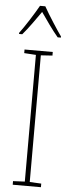

<svg xmlns="http://www.w3.org/2000/svg" viewBox="-63 -980 363 1010"><g transform="rotate(5 119.0 -475.0)"><path d="M134 -950H106C82 -907 35 -833 9 -799V-793H26C56 -827 94 -882 120 -919C147 -880 183 -828 213 -793H230V-799C211 -825 159 -905 134 -950ZM194 0V-19L133 -22V-691L194 -695V-714H45V-695L107 -691V-22L45 -19V0Z"/></g></svg>

Font: Noto Sans Thai Looped Condensed Thin
Style: Regular
Weight: 100
Width: 3
Designer: Sasikarn Vongin, Ben Mitchell
Foundry: The Fontpad Ltd
Version: Version 1.001